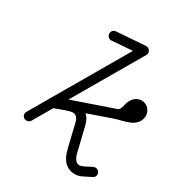

<svg xmlns="http://www.w3.org/2000/svg" viewBox="-196 -819 960 960"><g transform="rotate(45 284.0 -339.0)"><path d="M143 -590Q139 -588 135 -588Q131 -588 128.5 -589Q126 -590 123.5 -591Q121 -592 118.5 -594Q116 -596 114.5 -598Q113 -600 112 -603Q109 -608 109 -614Q109 -632 126 -638L284 -693Q288 -694 293 -694Q298 -694 302.5 -692Q307 -690 310 -687Q318 -680 318 -669Q318 -666 317 -662L199 -229Q401 -365 403 -367Q406 -368 408 -370Q414 -375 416 -386L417 -404L416 -410Q416 -429 420 -441Q426 -464 445 -477Q459 -487 476 -487Q498 -487 514 -472Q533 -455 533 -428Q533 -388 490 -360Q484 -355 461.5 -342.5Q439 -330 424 -320L308 -241Q329 -231 344 -207Q349 -200 354 -190L413 -82Q424 -60 431 -52L442 -42Q451 -34 462 -34Q471 -34 477 -38Q488 -45 498 -54L525 -79Q533 -85 543 -85Q553 -85 560.5 -77.5Q568 -70 568 -59.5Q568 -49 559 -41L532 -17Q510 4 493.5 10Q477 16 462.5 16Q448 16 439 13Q422 7 414 1Q401 -9 391.5 -20.5Q382 -32 368 -57Q307 -170 305 -173Q298 -185 294.5 -188.5Q291 -192 288 -194Q280 -200 270 -200Q259 -200 247 -193Q237 -187 226 -180L176 -145L143 -23Q140 -15 133.5 -10Q127 -5 117.5 -5Q108 -5 100.5 -12Q93 -19 93 -30Q93 -33 94 -37L128 -162Q128 -168 131 -173L255 -629Z"/></g></svg>

Font: TT2020Base
Style: Italic
Weight: 400
Italic angle: -15°
Version: Version 0.2.000